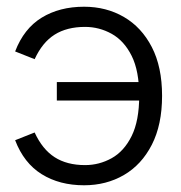

<svg xmlns="http://www.w3.org/2000/svg" viewBox="-20 -539 537 571"><path d="M230 12Q157 12 104 -21Q51 -54 25 -122L83 -145Q106 -95 142.5 -71.5Q179 -48 233 -48Q275 -48 312 -68.5Q349 -89 371.5 -134.5Q394 -180 394 -254Q394 -328 371.5 -373Q349 -418 312 -438.5Q275 -459 233 -459Q179 -459 142.5 -436Q106 -413 83 -363L25 -386Q51 -454 104 -486.5Q157 -519 230 -519Q296 -519 348.5 -488.5Q401 -458 431.5 -399Q462 -340 462 -254Q462 -168 431.5 -108.5Q401 -49 348.5 -18.5Q296 12 230 12ZM149 -240V-295H426V-240Z"/></svg>

Font: TikTok Sans Light
Style: Regular
Weight: 300
Version: Version 4.000